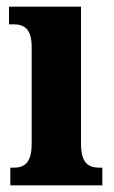

<svg xmlns="http://www.w3.org/2000/svg" viewBox="-20 -556 343 576"><path d="M11 0H287V-53H278C245 -53 223 -67 223 -125V-536H7V-483H21C53 -483 75 -469 75 -415V-125C75 -68 54 -53 21 -53H11Z"/></svg>

Font: Noto Serif Devanagari ExtraCondensed ExtraBold
Style: Regular
Weight: 800
Width: 2
Designer: Universal Thirst, Indian Type Foundry and the Monotype Design Team
Foundry: Monotype Imaging Inc.
Version: Version 2.004